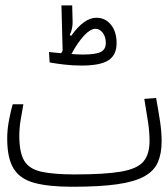

<svg xmlns="http://www.w3.org/2000/svg" viewBox="-20 -693 626 714"><path d="M248.5 1.5Q161.1 1.5 107.9 -12.9Q54.7 -27.3 30.8 -65.9Q6.8 -104.5 6.8 -177.7Q6.8 -211.9 13.9 -248.3Q21 -284.7 27.3 -305.2H66.9Q62 -277.3 56.9 -247.6Q51.8 -217.8 51.8 -187.5Q51.8 -126.5 69.8 -95.7Q87.9 -64.9 132.8 -54.7Q177.7 -44.4 258.3 -44.4Q370.6 -44.4 430.7 -54.9Q490.7 -65.4 513.4 -92.3Q536.1 -119.1 536.1 -168.5Q536.1 -201.2 530.8 -237.3Q525.4 -273.4 516.6 -325.2L560.5 -328.6Q568.8 -283.7 575 -242.9Q581.1 -202.1 581.1 -167.5Q581.1 -122.1 567.1 -89.8Q553.2 -57.6 517.1 -37.4Q481 -17.1 416 -7.8Q351.1 1.5 248.5 1.5ZM283.2 -449.2Q250 -449.2 218.8 -452.9Q187.5 -456.5 164.6 -460.9L162.1 -499.5Q182.1 -497.1 207.5 -495.1Q210 -500 212.9 -504.9L208.5 -672.9H248.5L250 -612.3Q250.5 -601.6 248 -588.6Q245.6 -575.7 239.3 -562.5L245.1 -560.1Q267.6 -592.3 291.3 -609.6Q314.9 -627 338.4 -627Q371.6 -627 392.6 -601.1Q413.6 -575.2 413.6 -532.7Q413.6 -488.3 383.3 -468.8Q353 -449.2 283.2 -449.2ZM245.6 -492.2Q257.8 -491.2 268.8 -490.7Q279.8 -490.2 287.6 -490.2Q335.9 -490.2 354.7 -499.8Q373.5 -509.3 373.5 -533.2Q373.5 -555.7 362.3 -570.8Q351.1 -585.9 335 -585.9Q315.9 -585.9 292.5 -560.5Q269 -535.2 245.6 -492.2Z"/></svg>

Font: Cascadia Mono NF ExtraLight
Style: Regular
Weight: 200
Monospace: yes
Designer: Aaron Bell
Foundry: Saja Typeworks
Version: Version 2404.023; ttfautohint (v1.8.4)